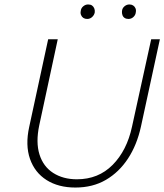

<svg xmlns="http://www.w3.org/2000/svg" viewBox="-20 -834 737 861"><path d="M318 7Q242 7 189 -26.5Q136 -60 114.5 -121.5Q93 -183 111 -265L196 -658H239L156 -272Q140 -196 157 -141.5Q174 -87 218.5 -58.5Q263 -30 325 -30Q421 -30 485 -94.5Q549 -159 572 -266L658 -658H697L612 -266Q594 -184 554 -123Q514 -62 455 -27.5Q396 7 318 7ZM371 -749Q361 -749 354 -753.5Q347 -758 343.5 -766.5Q340 -775 342 -784Q343 -797 353 -805.5Q363 -814 375 -814Q386 -814 392.5 -809.5Q399 -805 402.5 -797Q406 -789 405 -779Q403 -767 393.5 -758Q384 -749 371 -749ZM556 -749Q546 -749 539 -753.5Q532 -758 529 -766.5Q526 -775 527 -784Q528 -797 538 -805.5Q548 -814 560 -814Q570 -814 577 -809.5Q584 -805 587.5 -797Q591 -789 589 -779Q588 -767 578.5 -758Q569 -749 556 -749Z"/></svg>

Font: Ysabeau Infant ExtraLight
Style: Italic
Weight: 250
Italic angle: -12°
Designer: Christian Thalmann (Catharsis Fonts)
Version: Version 2.001;gftools[0.9.30]; featfreeze: ss01,ss02,lnum